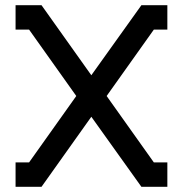

<svg xmlns="http://www.w3.org/2000/svg" viewBox="-20 -720 705 740"><path d="M525 0 332 -270 140 0H40V-94H92L274 -350L92 -606H40V-700H140L332 -430L525 -700H625V-606H573L391 -350L573 -94H625V0Z"/></svg>

Font: Turret Road
Style: Bold
Weight: 700
Designer: Noponies
Foundry: Noponies
Version: Version 1.001; ttfautohint (v1.8)